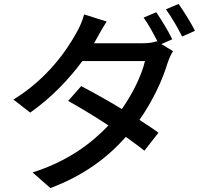

<svg xmlns="http://www.w3.org/2000/svg" viewBox="-20 -875 1040 972"><path d="M820 -828C848 -789 881 -733 902 -690L967 -719C949 -756 911 -817 884 -855ZM852 -676C834 -715 795 -778 771 -813L707 -786C731 -753 758 -703 778 -664L774 -666C755 -659 728 -656 699 -656H456L468 -677C479 -697 500 -735 520 -766L406 -802C398 -771 381 -732 368 -711C319 -622 222 -478 48 -371L133 -305C241 -381 329 -474 397 -566H714C697 -494 653 -403 597 -323C524 -367 447 -410 391 -439L325 -364C381 -333 456 -288 529 -240C441 -147 321 -58 145 -2L235 77C407 13 528 -81 617 -182C654 -155 687 -132 711 -112L782 -203C757 -222 725 -243 686 -268C754 -365 803 -471 828 -555C835 -575 845 -600 856 -616L797 -652Z"/></svg>

Font: Spoqa Han Sans Neo Medium
Style: Regular
Weight: 500
Designer: [Spoqa Han Sans Neo] Dong-huui Kim  Younghwa Kang  Yujin Lee  [Noto Sans] Ryoko NISHIZUKA  (kana & ideographs); Paul D. 
Foundry: Spoqa (http://www.spoqa-han-sans.com)
Version: Version 1.000